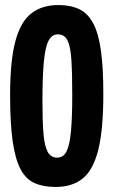

<svg xmlns="http://www.w3.org/2000/svg" viewBox="-20 -730 449 760"><path d="M200 10Q151 10 116.5 -5.5Q82 -21 61 -61Q40 -101 30 -172Q20 -243 20 -354Q20 -490 41 -567.5Q62 -645 104.5 -677.5Q147 -710 211 -710Q260 -710 294 -693.5Q328 -677 349 -637.5Q370 -598 379.5 -530Q389 -462 389 -358Q389 -217 369 -137Q349 -57 307.5 -23.5Q266 10 200 10ZM206 -106Q231 -106 243.5 -131Q256 -156 261 -211Q266 -266 266 -354Q266 -441 262.5 -494Q259 -547 247 -570.5Q235 -594 209 -594Q185 -594 172 -568.5Q159 -543 153.5 -485Q148 -427 148 -329Q148 -251 152 -202Q156 -153 168.5 -129.5Q181 -106 206 -106Z"/></svg>

Font: Yanone Kaffeesatz ExtraLight
Style: Regular
Weight: 200
Designer: Yanone (Cyrillic: Daniel Pouzeot, Huerta Tipografica, and Cyreal)
Foundry: Yanone
Version: Version 2.003